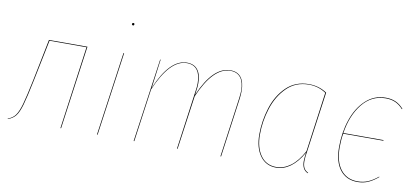

<svg xmlns="http://www.w3.org/2000/svg" viewBox="-67 -934 2536 1170"><g transform="rotate(10 1201.0 -349.5)"><path d="M353 0H349L420 -513H191L139 -258Q117 -151 103 -102.5Q89 -54 71.5 -31.5Q54 -9 23 1V-2Q53 -12 69.5 -35Q86 -58 99.5 -105.5Q113 -153 135 -259L187 -517H425Z M579 0H575L648 -517H652ZM668 -700Q668 -703 670 -705.5Q672 -708 676 -708Q683 -708 683 -701Q683 -698 681 -695.5Q679 -693 676 -693Q673 -693 670.5 -695.5Q668 -698 668 -700Z M1397 -414Q1397 -394 1394 -368L1343 0H1339L1390 -368Q1394 -402 1394 -415Q1394 -468 1372.5 -496Q1351 -524 1309 -524Q1203 -524 1121 -333L1074 0H1070L1121 -368Q1125 -391 1125 -415Q1125 -468 1103.5 -496Q1082 -524 1040 -524Q935 -524 852 -328L806 0H802L875 -517H878L854 -338Q934 -527 1040 -527Q1084 -527 1106.5 -498Q1129 -469 1129 -415Q1129 -391 1125 -368L1122 -343Q1201 -527 1309 -527Q1353 -527 1375 -498Q1397 -469 1397 -414Z M1906 -494 1854 -120Q1848 -86 1848 -59Q1848 -35 1856 -19Q1864 -3 1883 6L1881 9Q1861 0 1852.5 -17.5Q1844 -35 1844 -60Q1844 -72 1846 -89Q1848 -106 1849 -113Q1815 -52 1773 -21.5Q1731 9 1685 9Q1621 9 1585 -41Q1549 -91 1549 -173Q1549 -256 1574.5 -337.5Q1600 -419 1655.5 -473Q1711 -527 1795 -527Q1857 -527 1906 -494ZM1553 -173Q1553 -93 1587.5 -44Q1622 5 1685 5Q1731 5 1773.5 -26.5Q1816 -58 1850 -122L1901 -492Q1854 -524 1795 -524Q1713 -524 1658.5 -470Q1604 -416 1578.5 -335.5Q1553 -255 1553 -173Z M2381 -477 2378 -475Q2357 -499 2331 -511Q2305 -523 2270 -523Q2183 -523 2126 -452Q2069 -381 2052 -270H2301L2300 -266H2052Q2045 -228 2045 -182Q2045 -92 2083 -43.5Q2121 5 2188 5Q2224 5 2253.5 -8Q2283 -21 2313 -46L2315 -44Q2286 -19 2255.5 -5Q2225 9 2188 9Q2119 9 2080 -40.5Q2041 -90 2041 -182Q2041 -273 2068 -352Q2095 -431 2147 -479Q2199 -527 2270 -527Q2306 -527 2333 -514.5Q2360 -502 2381 -477Z"/></g></svg>

Font: Fira Sans Condensed Four
Style: Italic
Weight: 100
Width: 3
Italic angle: -8°
Designer: bBox Type GmbH & Carrois Corporate GbR & Edenspiekermann AG
Foundry: bBox Type GmbH & Carrois Corporate GbR & Edenspiekermann AG
Version: Version 4.301